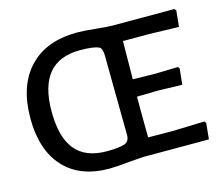

<svg xmlns="http://www.w3.org/2000/svg" viewBox="-96 -778 1050 914"><g transform="rotate(-15 429.0 -321.0)"><path d="M354 -654Q387 -654 444 -648Q501 -642 529 -642H831L838 -633L830 -554L684 -558H555L553 -370L664 -368L776 -371L782 -363L774 -284L657 -287L551 -285V-198L552 -84L672 -83L830 -88L837 -79L829 0H529Q499 -1 433.5 5.5Q368 12 336 12Q192 12 113 -74Q34 -160 34 -316Q34 -477 118 -565.5Q202 -654 354 -654ZM345 -569Q140 -569 140 -322Q140 -195 190.5 -133Q241 -71 346 -71Q405 -71 435 -81Q458 -91 458 -120L454 -516Q453 -549 440 -556Q416 -569 345 -569Z"/></g></svg>

Font: Alegreya Sans Medium
Style: Regular
Weight: 500
Designer: Juan Pablo del Peral
Foundry: Huerta Tipografica
Version: Version 2.007